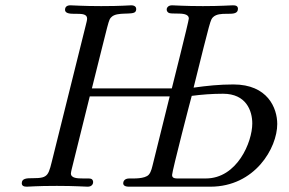

<svg xmlns="http://www.w3.org/2000/svg" viewBox="-20 -703 1089 723"><path d="M62 -13C62 -3 70 0 81 0C93 0 115 -3 194 -3C264 -3 298 0 310 0C317 0 324 -2 328 -8C332 -14 332 -23 326 -28C321 -32 310 -31 298 -31H293C271 -31 247 -32 247 -50C247 -55 249 -60 250 -66L318 -340H619L557 -90C553 -75 550 -56 540 -45C525 -29 483 -31 467 -31C446 -31 444 -17 444 -13C444 -6 449 0 466 0H772C940 0 1024 -146 1024 -236C1024 -296 988 -385 859 -385C806 -385 759 -380 709 -373C774 -634 772 -628 783 -639C795 -650 814 -651 832 -651H838C859 -651 876 -652 876 -670C876 -681 867 -683 857 -683C846 -683 812 -680 744 -680C674 -680 640 -683 628 -683C621 -683 614 -681 610 -675C606 -669 607 -661 613 -656C618 -652 629 -652 641 -652H645C667 -652 691 -651 691 -633C691 -624 627 -370 627 -370H326C392 -632 388 -628 400 -639C421 -660 479 -645 490 -659C492 -662 493 -665 493 -669C493 -676 488 -683 474 -683C462 -683 440 -680 361 -680C291 -680 257 -683 245 -683C232 -683 224 -677 225 -664C227 -653 242 -651 259 -651H269C289 -651 308 -650 308 -633C308 -626 305 -617 302 -604L181 -118C162 -43 165 -32 104 -32H101C80 -32 62 -31 62 -13ZM628 -44C628 -59 701 -340 702 -342C739 -347 780 -350 820 -350C907 -350 930 -286 930 -238C930 -168 873 -31 755 -31H656C642 -31 628 -30 628 -44Z"/></svg>

Font: CMU Serif
Style: Italic
Weight: 500
Italic angle: -14.04°
Version: Version 0.7.0